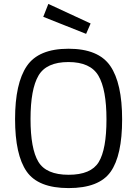

<svg xmlns="http://www.w3.org/2000/svg" viewBox="-20 -951 700 981"><path d="M136 -343Q136 -191 176 -124.5Q216 -58 330.5 -58Q445 -58 484.5 -123Q524 -188 524 -341Q524 -494 483 -564Q442 -634 329.5 -634Q217 -634 176.5 -564.5Q136 -495 136 -343ZM604 -341Q604 -156 545 -73Q486 10 330.5 10Q175 10 116 -75Q57 -160 57 -342.5Q57 -525 117 -613.5Q177 -702 330 -702Q483 -702 543.5 -614Q604 -526 604 -341ZM227 -931 443 -831 420 -778 201 -865Z"/></svg>

Font: Titillium Web[RUS by Daymarius]
Style: Regular
Weight: 400
Designer: Cyrillization by Daymarius
Foundry: Cyrillization by Daymarius
Version: Version 1.002 September 11, 2018